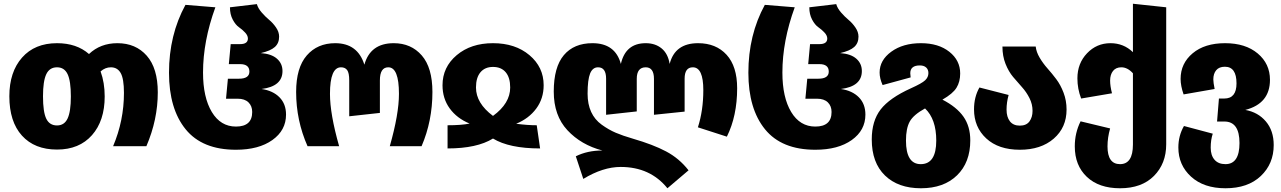

<svg xmlns="http://www.w3.org/2000/svg" viewBox="-20 -782 6852 1027"><path d="M608 -551Q706 -551 765 -484Q824 -417 824 -288Q824 -142 763 0H585Q643 -137 643 -285Q643 -361 625.5 -391.5Q608 -422 573 -422Q543 -422 518 -400Q540 -340 540 -266Q540 -136 472 -59Q404 18 285 18Q165 18 97.5 -56.5Q30 -131 30 -267Q30 -397 98 -474Q166 -551 285 -551Q390 -551 456 -493Q517 -551 608 -551ZM285 -111Q324 -111 341.5 -148Q359 -185 359 -266Q359 -349 341.5 -385.5Q324 -422 285 -422Q245 -422 227.5 -385Q210 -348 210 -267Q210 -183 227.5 -147Q245 -111 285 -111Z M1242 19Q1062 19 973 -90.5Q884 -200 884 -393Q884 -595 972 -756L1132 -743Q1066 -562 1066 -394Q1066 -261 1113 -183Q1160 -105 1242 -105Q1329 -105 1329 -183Q1329 -215 1309 -234.5Q1289 -254 1251 -254H1189L1199 -361H1258Q1314 -361 1314 -399Q1314 -439 1264 -439H1204L1214 -546H1264Q1306 -546 1306 -576Q1306 -592 1291 -608Q1276 -624 1258 -636.5Q1240 -649 1225 -677Q1210 -705 1210 -743L1354 -760Q1360 -738 1380 -715Q1400 -692 1420 -675.5Q1440 -659 1456.5 -635Q1473 -611 1473 -586Q1473 -551 1450 -530.5Q1427 -510 1375 -498Q1432 -494 1461.5 -468Q1491 -442 1491 -402Q1491 -320 1379 -306Q1440 -297 1475 -261.5Q1510 -226 1510 -169Q1510 -85 1437 -33Q1364 19 1242 19Z M1625 0Q1564 -138 1564 -290Q1564 -420 1621 -485.5Q1678 -551 1773 -551Q1893 -551 1929 -436Q1961 -551 2086 -551Q2179 -551 2236 -485.5Q2293 -420 2293 -290Q2293 -135 2235 0H2065Q2114 -172 2114 -280Q2114 -422 2057 -422Q2012 -422 2012 -352V-178L1848 -160V-352Q1848 -392 1837 -407Q1826 -422 1804 -422Q1745 -422 1745 -280Q1745 -172 1794 0Z M2347 -326Q2347 -423 2423 -487Q2499 -551 2617 -551Q2736 -551 2812 -487Q2888 -423 2888 -326Q2888 -255 2848.5 -201.5Q2809 -148 2741 -120Q2802 -112 2851 -112L2869 12Q2704 12 2617 -41Q2531 12 2374 12V-112Q2448 -112 2492 -121Q2424 -149 2385.5 -202Q2347 -255 2347 -326ZM2526 -314Q2526 -230 2617 -162Q2709 -229 2709 -314Q2709 -367 2685 -395.5Q2661 -424 2617 -424Q2574 -424 2550 -395.5Q2526 -367 2526 -314Z M3714 -551Q3810 -551 3866.5 -489Q3923 -427 3923 -310Q3923 -162 3868 -51L3713 -101Q3742 -191 3742 -300Q3742 -422 3686 -422Q3642 -422 3642 -361V-185L3478 -168V-360Q3478 -422 3434 -422Q3386 -422 3386 -360V-186L3222 -168V-361Q3222 -422 3179 -422Q3150 -422 3136.5 -389Q3123 -356 3123 -281Q3123 -225 3142 -183.5Q3161 -142 3198.5 -115Q3236 -88 3273.5 -72Q3311 -56 3366 -40Q3473 -9 3543 28Q3613 65 3663 129L3550 225Q3458 111 3300 111Q3205 111 3100 175L3060 54Q3122 23 3202 23Q3088 -7 3015 -85.5Q2942 -164 2942 -292Q2942 -423 2996 -487Q3050 -551 3149 -551Q3271 -551 3301 -440Q3326 -551 3434 -551Q3485 -551 3519 -523Q3553 -495 3562 -440Q3590 -551 3714 -551Z M4341 19Q4161 19 4072 -90.5Q3983 -200 3983 -393Q3983 -595 4071 -756L4231 -743Q4165 -562 4165 -394Q4165 -261 4212 -183Q4259 -105 4341 -105Q4428 -105 4428 -183Q4428 -215 4408 -234.5Q4388 -254 4350 -254H4288L4298 -361H4357Q4413 -361 4413 -399Q4413 -439 4363 -439H4303L4313 -546H4363Q4405 -546 4405 -576Q4405 -592 4390 -608Q4375 -624 4357 -636.5Q4339 -649 4324 -677Q4309 -705 4309 -743L4453 -760Q4459 -738 4479 -715Q4499 -692 4519 -675.5Q4539 -659 4555.5 -635Q4572 -611 4572 -586Q4572 -551 4549 -530.5Q4526 -510 4474 -498Q4531 -494 4560.5 -468Q4590 -442 4590 -402Q4590 -320 4478 -306Q4539 -297 4574 -261.5Q4609 -226 4609 -169Q4609 -85 4536 -33Q4463 19 4341 19Z M5021 -249Q5097 -210 5133.5 -158Q5170 -106 5170 -31Q5170 87 5099 156Q5028 225 4906 225Q4784 225 4713.5 156.5Q4643 88 4643 -36Q4643 -135 4690.5 -196.5Q4738 -258 4853 -310Q4911 -336 4928.5 -352.5Q4946 -369 4946 -391Q4946 -410 4934 -421Q4922 -432 4900 -432Q4849 -432 4849 -390Q4849 -382 4851 -368L4701 -327Q4685 -363 4685 -394Q4685 -460 4747.5 -505.5Q4810 -551 4906 -551Q5000 -551 5058 -505Q5116 -459 5116 -389Q5116 -345 5096.5 -313Q5077 -281 5021 -249ZM4905 96Q4988 96 4988 -30Q4988 -145 4928 -202Q4866 -168 4846 -131.5Q4826 -95 4826 -30Q4826 96 4905 96Z M5520 -533Q5523 -504 5541 -473.5Q5559 -443 5583 -416Q5607 -389 5630 -358.5Q5653 -328 5669 -286Q5685 -244 5685 -196Q5685 -100 5616.5 -40.5Q5548 19 5435 19Q5321 19 5255.5 -41.5Q5190 -102 5190 -197Q5190 -263 5219 -314L5375 -274Q5364 -234 5364 -196Q5364 -156 5382 -133Q5400 -110 5435 -110Q5470 -110 5486.5 -132.5Q5503 -155 5503 -189Q5503 -225 5486.5 -257.5Q5470 -290 5446.5 -316Q5423 -342 5399 -370.5Q5375 -399 5358.5 -440.5Q5342 -482 5342 -533Z M6040 -762 6218 -743V-10Q6218 93 6152.5 159Q6087 225 5971 225Q5858 225 5793.5 164Q5729 103 5729 1Q5729 -71 5760 -133L5918 -95Q5904 -46 5904 1Q5904 96 5971 96Q6040 96 6040 -9V-390Q6011 -422 5978 -422Q5949 -422 5933.5 -402.5Q5918 -383 5918 -351Q5918 -321 5928 -283L5763 -255Q5743 -307 5743 -363Q5743 -443 5794.5 -497Q5846 -551 5920 -551Q5990 -551 6040 -503Z M6641 -194Q6709 -182 6751 -132.5Q6793 -83 6793 -6Q6793 94 6724 159.5Q6655 225 6535 225Q6419 225 6351 163Q6283 101 6283 7Q6283 -56 6313 -108L6467 -67Q6456 -34 6456 8Q6456 49 6476.5 72.5Q6497 96 6535 96Q6610 96 6610 -17Q6610 -132 6529 -132H6490L6500 -255H6529Q6594 -255 6594 -336Q6594 -425 6532 -425Q6501 -425 6485.5 -406.5Q6470 -388 6470 -357Q6470 -341 6477 -306L6311 -277Q6295 -323 6295 -360Q6295 -443 6359.5 -497Q6424 -551 6533 -551Q6642 -551 6707.5 -496Q6773 -441 6773 -355Q6773 -228 6641 -194Z"/></svg>

Font: FiraGO ExtraBold
Style: Regular
Weight: 800
Designer: bBox Type
Foundry: bBox Type GmbH
Version: Version 1.001;PS 001.001;hotconv 1.0.88;makeotf.lib2.5.64775